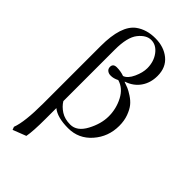

<svg xmlns="http://www.w3.org/2000/svg" viewBox="-283 -772 1084 1084"><g transform="rotate(45 258.5 -230.0)"><path d="M148.9 61Q148.9 162.1 140.1 207L61 237.8L54.2 220.2Q78.1 157.2 78.1 9.8V-449.2Q78.1 -611.3 147.5 -663.1Q196.3 -698.7 266.1 -698.2Q334 -698.2 379.4 -661.1Q424.8 -624 424.8 -556.2Q424.8 -501 396.5 -460.4Q368.2 -419.9 316.9 -402.8V-400.9Q336.9 -394 351.6 -387.9Q366.2 -381.8 390.6 -366Q415 -350.1 430.9 -330.6Q446.8 -311 459 -278.1Q471.2 -245.1 471.2 -204.1Q471.2 -117.2 415.5 -53.7Q359.9 9.8 275.9 9.8Q189.9 9.8 148.9 -23.9ZM148.9 -79.6Q165.5 -52.2 195.8 -32.7Q226.1 -13.2 270 -13.2Q323.2 -13.2 357.2 -76.7Q391.1 -140.1 391.1 -200.2Q391.1 -261.2 363 -314.7Q335 -368.2 284.2 -382.8Q258.3 -369.6 235.8 -370.1Q219.7 -370.1 209 -378.7Q198.2 -387.2 198.2 -402.8Q198.2 -427.7 227.1 -428.2Q259.3 -428.2 287.1 -418Q314.9 -427.7 334 -469.5Q353 -511.2 353 -545.9Q353 -599.1 324.5 -637Q295.9 -674.8 255.9 -674.8Q216.8 -674.8 182.9 -632.3Q148.9 -589.8 148.9 -490.2Z"/></g></svg>

Font: Linux Libertine Display
Style: Regular
Weight: 400
Designer: Philipp H. Poll
Foundry: Philipp H. Poll
Version: Version 5.0.9